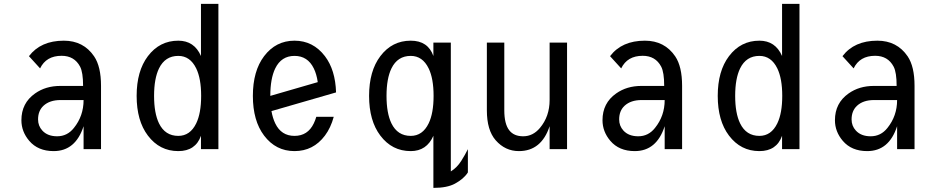

<svg xmlns="http://www.w3.org/2000/svg" viewBox="-20 -752 4728 968"><path d="M489.3 0H401.4V-115.7Q360.8 9.8 250.5 9.8Q171.4 9.8 127.4 -42Q87.9 -88.4 87.9 -146Q87.9 -232.4 156.7 -280.8Q210.4 -318.8 283.7 -318.8H398.9Q398.9 -387.2 383.8 -416Q355 -470.7 290.5 -470.7Q212.9 -470.7 182.1 -407.2L126 -468.8Q185.1 -546.9 301.8 -546.9Q400.9 -546.9 454.6 -467.8Q489.3 -416.5 489.3 -319.3ZM401.4 -247.6Q344.7 -247.6 285.2 -247.6Q230.5 -247.6 199.2 -218.8Q171.9 -193.4 171.9 -149.9Q171.9 -117.2 193.4 -93.8Q219.7 -64.9 268.1 -64.9Q319.3 -64.9 352.5 -106.9Q401.4 -167.5 401.4 -247.6Z M878.9 -66.9Q938.5 -66.9 969.2 -129.9Q994.1 -181.2 994.1 -268.6Q994.1 -356 969.2 -407.2Q938.5 -470.2 878.9 -470.2Q812.5 -470.2 781.7 -407.2Q756.8 -356 756.8 -268.6Q756.8 -181.2 781.7 -129.9Q812.5 -66.9 878.9 -66.9ZM1081.1 0H993.2V-67.4Q965.8 9.8 878.9 9.8Q784.7 9.8 725.6 -68.4Q668.9 -143.1 668.9 -268.6Q668.9 -394 725.6 -468.8Q784.7 -546.9 878.9 -546.9Q959.5 -546.9 993.2 -469.7V-732.4H1081.1Z M1662.6 -163.1Q1647.5 -107.4 1618.2 -68.4Q1559.6 9.8 1464.8 9.8Q1370.6 9.8 1311.5 -68.4Q1254.9 -143.1 1254.9 -268.6Q1254.9 -394 1311.5 -468.8Q1370.6 -546.9 1464.8 -546.9Q1558.6 -546.9 1618.2 -468.8Q1670.9 -399.4 1674.3 -286.1L1348.6 -191.9Q1355 -156.2 1367.7 -129.9Q1397.9 -66.9 1464.8 -66.9Q1531.7 -66.9 1562 -129.9Q1569.3 -145 1574.7 -163.1ZM1342.8 -268.6 1582 -337.9Q1576.2 -378.4 1562 -407.2Q1531.2 -470.2 1464.8 -470.2Q1398.4 -470.2 1367.7 -407.2Q1342.8 -356 1342.8 -268.6Z M2050.8 -470.2Q1984.4 -470.2 1953.6 -407.2Q1928.7 -356 1928.7 -268.6Q1928.7 -181.2 1953.6 -129.9Q1984.4 -66.9 2050.8 -66.9Q2110.4 -66.9 2141.1 -129.9Q2166 -181.2 2166 -268.6Q2166 -356 2141.1 -407.2Q2110.4 -470.2 2050.8 -470.2ZM2050.8 9.8Q1956.5 9.8 1897.5 -68.4Q1840.8 -143.1 1840.8 -268.6Q1840.8 -394 1897.5 -468.8Q1956.5 -546.9 2050.8 -546.9Q2137.7 -546.9 2165 -469.7V-537.1H2252.9V112.3Q2284.2 92.8 2305.2 59.6Q2326.2 26.4 2338.9 0V117.2Q2318.8 149.4 2273.9 173.8Q2234.4 195.3 2165 195.3V-67.4Q2131.3 9.8 2050.8 9.8Z M2838.9 0H2751V-115.7Q2709.5 9.8 2596.2 9.8Q2526.9 9.8 2479 -44.9Q2434.6 -95.7 2434.6 -195.8V-537.1H2522.5V-195.8Q2522.5 -127 2547.4 -95.2Q2570.8 -64.9 2617.7 -64.9Q2667 -64.9 2702.1 -106.9Q2751 -165 2751 -248V-537.1H2838.9Z M3418.9 0H3331.1V-115.7Q3290.5 9.8 3180.2 9.8Q3101.1 9.8 3057.1 -42Q3017.6 -88.4 3017.6 -146Q3017.6 -232.4 3086.4 -280.8Q3140.1 -318.8 3213.4 -318.8H3328.6Q3328.6 -387.2 3313.5 -416Q3284.7 -470.7 3220.2 -470.7Q3142.6 -470.7 3111.8 -407.2L3055.7 -468.8Q3114.7 -546.9 3231.4 -546.9Q3330.6 -546.9 3384.3 -467.8Q3418.9 -416.5 3418.9 -319.3ZM3331.1 -247.6Q3274.4 -247.6 3214.8 -247.6Q3160.2 -247.6 3128.9 -218.8Q3101.6 -193.4 3101.6 -149.9Q3101.6 -117.2 3123 -93.8Q3149.4 -64.9 3197.8 -64.9Q3249 -64.9 3282.2 -106.9Q3331.1 -167.5 3331.1 -247.6Z M3808.6 -66.9Q3868.2 -66.9 3898.9 -129.9Q3923.8 -181.2 3923.8 -268.6Q3923.8 -356 3898.9 -407.2Q3868.2 -470.2 3808.6 -470.2Q3742.2 -470.2 3711.4 -407.2Q3686.5 -356 3686.5 -268.6Q3686.5 -181.2 3711.4 -129.9Q3742.2 -66.9 3808.6 -66.9ZM4010.7 0H3922.9V-67.4Q3895.5 9.8 3808.6 9.8Q3714.4 9.8 3655.3 -68.4Q3598.6 -143.1 3598.6 -268.6Q3598.6 -394 3655.3 -468.8Q3714.4 -546.9 3808.6 -546.9Q3889.2 -546.9 3922.9 -469.7V-732.4H4010.7Z M4590.8 0H4502.9V-115.7Q4462.4 9.8 4352.1 9.8Q4272.9 9.8 4229 -42Q4189.5 -88.4 4189.5 -146Q4189.5 -232.4 4258.3 -280.8Q4312 -318.8 4385.3 -318.8H4500.5Q4500.5 -387.2 4485.4 -416Q4456.5 -470.7 4392.1 -470.7Q4314.5 -470.7 4283.7 -407.2L4227.5 -468.8Q4286.6 -546.9 4403.3 -546.9Q4502.4 -546.9 4556.2 -467.8Q4590.8 -416.5 4590.8 -319.3ZM4502.9 -247.6Q4446.3 -247.6 4386.7 -247.6Q4332 -247.6 4300.8 -218.8Q4273.4 -193.4 4273.4 -149.9Q4273.4 -117.2 4294.9 -93.8Q4321.3 -64.9 4369.6 -64.9Q4420.9 -64.9 4454.1 -106.9Q4502.9 -167.5 4502.9 -247.6Z"/></svg>

Font: Consola Mono
Style: Book
Weight: 400
Monospace: yes
Version: Version 2.001